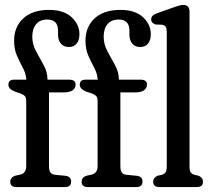

<svg xmlns="http://www.w3.org/2000/svg" viewBox="-20 -756 852 776"><path d="M178 -84.5Q178 -68.5 183.2 -59.8Q188.5 -51 203.5 -49.5L244 -45.5Q267.5 -43 267.5 -22Q267.5 0 242.5 0H46.5Q21.5 0 21.5 -21.5Q21.5 -39.5 42 -46L61 -50Q86 -55.5 86 -85V-346.5Q86 -361 80.8 -367.2Q75.5 -373.5 59.5 -379.5L41 -385.5Q25.5 -392 19.8 -398.5Q14 -405 14 -414Q14 -434 37 -434H86.5Q84.5 -459.5 72.2 -482.2Q60 -505 48.5 -531Q37 -557 37 -592Q37 -647 73.8 -681.5Q110.5 -716 178 -716Q238 -716 269.5 -686.5Q301 -657 301 -618Q301 -592.5 289.2 -579.2Q277.5 -566 258.5 -566Q237.5 -566 226 -579.8Q214.5 -593.5 214.5 -617V-632.5Q214.5 -677 171 -677Q141.5 -677 126 -658.2Q110.5 -639.5 110.5 -607.5Q110.5 -576.5 126 -548.2Q141.5 -520 156.8 -492.2Q172 -464.5 172 -434H259.5Q285.5 -434 285.5 -414.5Q285.5 -400 273.8 -391.2Q262 -382.5 236.5 -382.5H178ZM466.5 -84.5Q466.5 -68.5 471.8 -59.8Q477 -51 492 -49.5L532.5 -45.5Q556 -43 556 -22Q556 0 531 0H335Q310 0 310 -21.5Q310 -39.5 330.5 -46L349.5 -50Q374.5 -55.5 374.5 -85V-346.5Q374.5 -361 369.2 -367.2Q364 -373.5 348 -379.5L329.5 -385.5Q314 -392 308.2 -398.5Q302.5 -405 302.5 -414Q302.5 -434 325.5 -434H375Q373 -459.5 360.8 -482.2Q348.5 -505 337 -531Q325.5 -557 325.5 -592Q325.5 -647 362.2 -681.5Q399 -716 466.5 -716Q526.5 -716 558 -686.5Q589.5 -657 589.5 -618Q589.5 -592.5 577.8 -579.2Q566 -566 547 -566Q526 -566 514.5 -579.8Q503 -593.5 503 -617V-632.5Q503 -677 459.5 -677Q430 -677 414.5 -658.2Q399 -639.5 399 -607.5Q399 -576.5 414.5 -548.2Q430 -520 445.2 -492.2Q460.5 -464.5 460.5 -434H548Q574 -434 574 -414.5Q574 -400 562.2 -391.2Q550.5 -382.5 525 -382.5H466.5ZM746 -708.5V-84.5Q746 -67.5 750.2 -60.2Q754.5 -53 766 -49.5L783.5 -45.5Q800.5 -37 800.5 -21.5Q800.5 0 775.5 0H624Q599 0 599 -21.5Q599 -37 616 -45.5L634 -49.5Q645 -53 649.5 -60.2Q654 -67.5 654 -84.5V-627Q654 -641.5 650 -647.5Q646 -653.5 636 -656L608.5 -657Q591 -663 591 -677.5Q591 -686 596.2 -691.8Q601.5 -697.5 615 -702.5L679.5 -725.5Q696 -731.5 704.8 -733.8Q713.5 -736 721 -736Q746 -736 746 -708.5Z"/></svg>

Font: Fraunces 144pt SuperSoft
Style: Regular
Weight: 400
Version: Version 1.000;[b76b70a41]